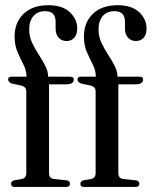

<svg xmlns="http://www.w3.org/2000/svg" viewBox="-20 -736 597 756"><path d="M173 -55Q173 -33.5 191.5 -31.5L241.5 -26Q255.5 -24.5 255.5 -12.5Q255.5 0 241 0H37.5Q23.5 0 23.5 -12Q23.5 -22.5 36 -26L65.5 -31Q83.5 -35 83.5 -54V-377Q83.5 -392.5 66.5 -398.5L27 -407Q12 -412.5 12 -423Q12 -434 25 -434H84.5Q84 -459 72.2 -482Q60.5 -505 49 -531.2Q37.5 -557.5 37.5 -592Q37.5 -648 73 -681.8Q108.5 -715.5 170 -715.5Q226 -715.5 255 -688Q284 -660.5 284 -624Q284 -599.5 272.2 -587Q260.5 -574.5 242.5 -574.5Q223 -574.5 211 -587.5Q199 -600.5 199 -623.5V-650Q199 -692 158 -692Q128 -692 111.5 -672.8Q95 -653.5 95 -619.5Q95 -592.5 106.2 -568.2Q117.5 -544 132.2 -521.5Q147 -499 158.2 -477.2Q169.5 -455.5 169.5 -434H255Q270.5 -434 270.5 -423Q270.5 -404 240.5 -404H173ZM446 -55Q446 -33.5 464.5 -31.5L514.5 -26Q528.5 -24.5 528.5 -12.5Q528.5 0 514 0H310.5Q296.5 0 296.5 -12Q296.5 -22.5 309 -26L338.5 -31Q356.5 -35 356.5 -54V-377Q356.5 -392.5 339.5 -398.5L300 -407Q285 -412.5 285 -423Q285 -434 298 -434H357.5Q357 -459 345.2 -482Q333.5 -505 322 -531.2Q310.5 -557.5 310.5 -592Q310.5 -648 346 -681.8Q381.5 -715.5 443 -715.5Q499 -715.5 528 -688Q557 -660.5 557 -624Q557 -599.5 545.2 -587Q533.5 -574.5 515.5 -574.5Q496 -574.5 484 -587.5Q472 -600.5 472 -623.5V-650Q472 -692 431 -692Q401 -692 384.5 -672.8Q368 -653.5 368 -619.5Q368 -592.5 379.2 -568.2Q390.5 -544 405.2 -521.5Q420 -499 431.2 -477.2Q442.5 -455.5 442.5 -434H528Q543.5 -434 543.5 -423Q543.5 -404 513.5 -404H446Z"/></svg>

Font: Fraunces 144pt S050
Style: Regular
Weight: 400
Version: Version 1.000; ttfautohint (v1.8.3)